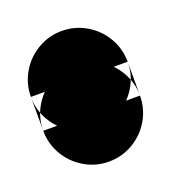

<svg xmlns="http://www.w3.org/2000/svg" viewBox="-66 -252 332 373"><g transform="rotate(-20 100.0 -65.0)"><path d="M0 -100H200V-30H0ZM100 -200Q73 -200 50 -186.5Q27 -173 13.5 -150Q0 -127 0 -100Q0 -73 13.5 -50Q27 -27 50 -13.5Q73 0 100 0Q127 0 150 -13.5Q173 -27 186.5 -50Q200 -73 200 -100Q200 -127 186.5 -150Q173 -173 150 -186.5Q127 -200 100 -200ZM100 -130Q73 -130 50 -116.5Q27 -103 13.5 -80Q0 -57 0 -30Q0 -3 13.5 20Q27 43 50 56.5Q73 70 100 70Q127 70 150 56.5Q173 43 186.5 20Q200 -3 200 -30Q200 -57 186.5 -80Q173 -103 150 -116.5Q127 -130 100 -130Z"/></g></svg>

Font: Wavefont ExtraBold
Style: Regular
Weight: 800
Monospace: yes
Version: Version 3.005;gftools[0.9.33]